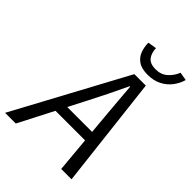

<svg xmlns="http://www.w3.org/2000/svg" viewBox="-292 -951 1061 1061"><g transform="rotate(45 238.0 -421.0)"><path d="M-50.8 0 303.1 -656.3H392.7L468.6 0H387.8L353.8 -376.9Q349.6 -429.6 344.7 -482.1Q339.7 -534.7 335.9 -590.7H331.9Q305.9 -534.5 280.4 -483Q254.8 -431.4 226.8 -376.9L32.9 0ZM106.2 -204.9 121.6 -265.5H409.7L395.6 -204.9ZM357 -705.4Q309.4 -705.4 282.7 -724.2Q256.1 -743 245.6 -772.3Q235.1 -801.6 235.1 -834L286.1 -842.4Q287.2 -804.5 305.5 -781.2Q323.8 -757.9 367.5 -757.9Q408.8 -757.9 436.6 -782.3Q464.3 -806.7 478.2 -842.4L527 -834Q517.2 -799.3 495 -770.2Q472.8 -741.1 438.2 -723.2Q403.6 -705.4 357 -705.4Z"/></g></svg>

Font: Source Sans Variable
Style: Italic
Weight: 200
Italic angle: -11°
Designer: Paul D. Hunt
Foundry: Adobe Systems Incorporated
Version: Version 3.006;hotconv 1.0.111;makeotfexe 2.5.65597